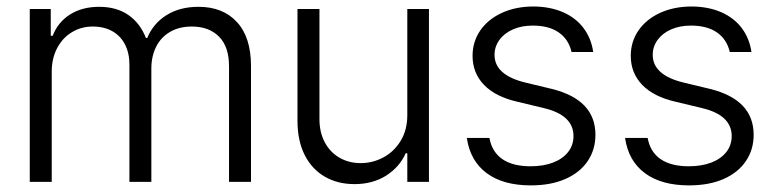

<svg xmlns="http://www.w3.org/2000/svg" viewBox="-20 -558 2378 589"><path d="M71.3 -530.3H135.7V-448.2H141.6Q157.7 -490.2 195.1 -513.7Q232.4 -537.1 284.2 -537.1Q337.4 -537.1 373.5 -512.2Q409.7 -487.3 427.7 -441.4H431.6Q450.2 -486.3 491 -511.7Q531.7 -537.1 588.9 -537.1Q664.1 -537.1 707 -490.2Q750 -443.4 750 -355.5V0H682.6V-354.5Q682.6 -414.6 651.9 -445.6Q621.1 -476.6 568.4 -476.6Q529.8 -476.6 501.7 -460.2Q473.6 -443.8 459 -414.6Q444.3 -385.3 444.3 -347.7V0H377V-360.4Q377 -395 363.5 -421.4Q350.1 -447.8 324.7 -462.2Q299.3 -476.6 264.6 -476.6Q229 -476.6 200.2 -459Q171.4 -441.4 155 -409.9Q138.7 -378.4 138.7 -337.9V0H71.3Z M1229.5 -530.3H1295.9V0H1229.5V-87.9H1224.6Q1205.6 -45.4 1164.6 -19.3Q1123.5 6.8 1067.4 6.8Q1016.1 6.8 976.6 -15.9Q937 -38.6 914.8 -82.3Q892.6 -126 892.6 -187.5V-530.3H960V-192.4Q960 -152.3 976.1 -121.8Q992.2 -91.3 1021 -74.5Q1049.8 -57.6 1086.9 -57.6Q1123 -57.6 1155.8 -75Q1188.5 -92.3 1209 -125.7Q1229.5 -159.2 1229.5 -205.1Z M1614.3 -479.5Q1580.1 -479.5 1553.5 -467.8Q1526.9 -456.1 1512 -435.5Q1497.1 -415 1497.1 -389.6Q1497.1 -327.6 1591.8 -304.7L1672.9 -285.2Q1806.6 -252 1806.6 -144.5Q1806.6 -99.1 1783 -64Q1759.3 -28.8 1714.6 -9Q1669.9 10.7 1608.4 10.7Q1523.4 10.7 1472.9 -26.9Q1422.4 -64.5 1412.1 -134.8H1481.4Q1489.3 -91.8 1521.2 -69.8Q1553.2 -47.9 1607.4 -47.9Q1647 -47.9 1676.8 -59.3Q1706.5 -70.8 1722.9 -91.8Q1739.3 -112.8 1739.3 -140.6Q1739.3 -205.1 1647.5 -226.6L1566.4 -246.1Q1500 -261.2 1464.8 -297.6Q1429.7 -334 1429.7 -386.7Q1429.7 -430.2 1453.4 -464.6Q1477.1 -499 1519.8 -518.6Q1562.5 -538.1 1617.2 -538.1Q1668.5 -537.6 1707.8 -520.3Q1747.1 -502.9 1770.5 -471.4Q1793.9 -439.9 1799.8 -398.4H1733.4Q1724.6 -437 1694.3 -458.3Q1664.1 -479.5 1614.3 -479.5Z M2099.6 -479.5Q2065.4 -479.5 2038.8 -467.8Q2012.2 -456.1 1997.3 -435.5Q1982.4 -415 1982.4 -389.6Q1982.4 -327.6 2077.1 -304.7L2158.2 -285.2Q2292 -252 2292 -144.5Q2292 -99.1 2268.3 -64Q2244.6 -28.8 2200 -9Q2155.3 10.7 2093.8 10.7Q2008.8 10.7 1958.3 -26.9Q1907.7 -64.5 1897.5 -134.8H1966.8Q1974.6 -91.8 2006.6 -69.8Q2038.6 -47.9 2092.8 -47.9Q2132.3 -47.9 2162.1 -59.3Q2191.9 -70.8 2208.3 -91.8Q2224.6 -112.8 2224.6 -140.6Q2224.6 -205.1 2132.8 -226.6L2051.8 -246.1Q1985.4 -261.2 1950.2 -297.6Q1915 -334 1915 -386.7Q1915 -430.2 1938.7 -464.6Q1962.4 -499 2005.1 -518.6Q2047.9 -538.1 2102.5 -538.1Q2153.8 -537.6 2193.1 -520.3Q2232.4 -502.9 2255.9 -471.4Q2279.3 -439.9 2285.2 -398.4H2218.8Q2210 -437 2179.7 -458.3Q2149.4 -479.5 2099.6 -479.5Z"/></svg>

Font: Pretendard Light
Style: Regular
Weight: 300
Designer: Base glyphs from Inter by Rasmus Andersson; Hangeul glyphs from Noto Sans CJK(Source Han Sans) by Jang Soo-young and Kan
Foundry: Kil Hyung-jin
Version: Version 1.309